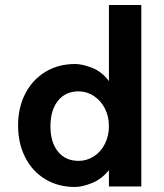

<svg xmlns="http://www.w3.org/2000/svg" viewBox="-20 -729 654 765"><path d="M52 -229Q52 -300 80.5 -355.5Q109 -411 160.5 -442.5Q212 -474 279 -474Q308 -474 346.5 -459Q385 -444 414 -406V-709H543V14H414V-51Q385 -15 346 0.5Q307 16 279 16Q212 16 160.5 -15Q109 -46 80.5 -102Q52 -158 52 -229ZM414 -226Q414 -265 398 -296.5Q382 -328 354 -346.5Q326 -365 293 -365Q241 -365 211 -327.5Q181 -290 181 -226Q181 -162 211 -125Q241 -88 293 -88Q326 -88 354 -106Q382 -124 398 -156Q414 -188 414 -226Z"/></svg>

Font: SUITE ExtraBold
Style: Regular
Weight: 800
Designer: Sun
Foundry: Sun
Version: Version 2.040